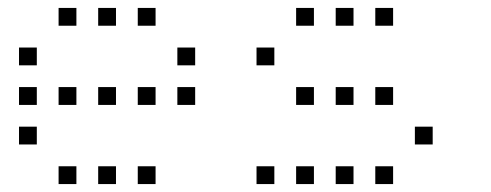

<svg xmlns="http://www.w3.org/2000/svg" viewBox="-20 -493 1240 485"><path d="M129 -473Q128 -473 128 -473Q128 -473 128 -472V-429Q128 -428 128 -428Q128 -428 129 -428H172Q173 -428 173 -428Q173 -428 173 -429V-472Q173 -473 173 -473Q173 -473 172 -473ZM229 -473Q228 -473 228 -473Q228 -473 228 -472V-429Q228 -428 228 -428Q228 -428 229 -428H272Q273 -428 273 -428Q273 -428 273 -429V-472Q273 -473 273 -473Q273 -473 272 -473ZM329 -473Q328 -473 328 -473Q328 -473 328 -472V-429Q328 -428 328 -428Q328 -428 329 -428H372Q373 -428 373 -428Q373 -428 373 -429V-472Q373 -473 373 -473Q373 -473 372 -473ZM29 -373Q28 -373 28 -373Q28 -373 28 -372V-329Q28 -328 28 -328Q28 -328 29 -328H72Q73 -328 73 -328Q73 -328 73 -329V-372Q73 -373 73 -373Q73 -373 72 -373ZM429 -373Q428 -373 428 -373Q428 -373 428 -372V-329Q428 -328 428 -328Q428 -328 429 -328H472Q473 -328 473 -328Q473 -328 473 -329V-372Q473 -373 473 -373Q473 -373 472 -373ZM29 -273Q28 -273 28 -273Q28 -273 28 -272V-229Q28 -228 28 -228Q28 -228 29 -228H72Q73 -228 73 -228Q73 -228 73 -229V-272Q73 -273 73 -273Q73 -273 72 -273ZM129 -273Q128 -273 128 -273Q128 -273 128 -272V-229Q128 -228 128 -228Q128 -228 129 -228H172Q173 -228 173 -228Q173 -228 173 -229V-272Q173 -273 173 -273Q173 -273 172 -273ZM229 -273Q228 -273 228 -273Q228 -273 228 -272V-229Q228 -228 228 -228Q228 -228 229 -228H272Q273 -228 273 -228Q273 -228 273 -229V-272Q273 -273 273 -273Q273 -273 272 -273ZM329 -273Q328 -273 328 -273Q328 -273 328 -272V-229Q328 -228 328 -228Q328 -228 329 -228H372Q373 -228 373 -228Q373 -228 373 -229V-272Q373 -273 373 -273Q373 -273 372 -273ZM429 -273Q428 -273 428 -273Q428 -273 428 -272V-229Q428 -228 428 -228Q428 -228 429 -228H472Q473 -228 473 -228Q473 -228 473 -229V-272Q473 -273 473 -273Q473 -273 472 -273ZM29 -173Q28 -173 28 -173Q28 -173 28 -172V-129Q28 -128 28 -128Q28 -128 29 -128H72Q73 -128 73 -128Q73 -128 73 -129V-172Q73 -173 73 -173Q73 -173 72 -173ZM129 -73Q128 -73 128 -73Q128 -73 128 -72V-29Q128 -28 128 -28Q128 -28 129 -28H172Q173 -28 173 -28Q173 -28 173 -29V-72Q173 -73 173 -73Q173 -73 172 -73ZM229 -73Q228 -73 228 -73Q228 -73 228 -72V-29Q228 -28 228 -28Q228 -28 229 -28H272Q273 -28 273 -28Q273 -28 273 -29V-72Q273 -73 273 -73Q273 -73 272 -73ZM329 -73Q328 -73 328 -73Q328 -73 328 -72V-29Q328 -28 328 -28Q328 -28 329 -28H372Q373 -28 373 -28Q373 -28 373 -29V-72Q373 -73 373 -73Q373 -73 372 -73Z M729 -473Q728 -473 728 -473Q728 -473 728 -472V-429Q728 -428 728 -428Q728 -428 729 -428H772Q773 -428 773 -428Q773 -428 773 -429V-472Q773 -473 773 -473Q773 -473 772 -473ZM829 -473Q828 -473 828 -473Q828 -473 828 -472V-429Q828 -428 828 -428Q828 -428 829 -428H872Q873 -428 873 -428Q873 -428 873 -429V-472Q873 -473 873 -473Q873 -473 872 -473ZM929 -473Q928 -473 928 -473Q928 -473 928 -472V-429Q928 -428 928 -428Q928 -428 929 -428H972Q973 -428 973 -428Q973 -428 973 -429V-472Q973 -473 973 -473Q973 -473 972 -473ZM629 -373Q628 -373 628 -373Q628 -373 628 -372V-329Q628 -328 628 -328Q628 -328 629 -328H672Q673 -328 673 -328Q673 -328 673 -329V-372Q673 -373 673 -373Q673 -373 672 -373ZM729 -273Q728 -273 728 -273Q728 -273 728 -272V-229Q728 -228 728 -228Q728 -228 729 -228H772Q773 -228 773 -228Q773 -228 773 -229V-272Q773 -273 773 -273Q773 -273 772 -273ZM829 -273Q828 -273 828 -273Q828 -273 828 -272V-229Q828 -228 828 -228Q828 -228 829 -228H872Q873 -228 873 -228Q873 -228 873 -229V-272Q873 -273 873 -273Q873 -273 872 -273ZM929 -273Q928 -273 928 -273Q928 -273 928 -272V-229Q928 -228 928 -228Q928 -228 929 -228H972Q973 -228 973 -228Q973 -228 973 -229V-272Q973 -273 973 -273Q973 -273 972 -273ZM1029 -173Q1028 -173 1028 -173Q1028 -173 1028 -172V-129Q1028 -128 1028 -128Q1028 -128 1029 -128H1072Q1073 -128 1073 -128Q1073 -128 1073 -129V-172Q1073 -173 1073 -173Q1073 -173 1072 -173ZM629 -73Q628 -73 628 -73Q628 -73 628 -72V-29Q628 -28 628 -28Q628 -28 629 -28H672Q673 -28 673 -28Q673 -28 673 -29V-72Q673 -73 673 -73Q673 -73 672 -73ZM729 -73Q728 -73 728 -73Q728 -73 728 -72V-29Q728 -28 728 -28Q728 -28 729 -28H772Q773 -28 773 -28Q773 -28 773 -29V-72Q773 -73 773 -73Q773 -73 772 -73ZM829 -73Q828 -73 828 -73Q828 -73 828 -72V-29Q828 -28 828 -28Q828 -28 829 -28H872Q873 -28 873 -28Q873 -28 873 -29V-72Q873 -73 873 -73Q873 -73 872 -73ZM929 -73Q928 -73 928 -73Q928 -73 928 -72V-29Q928 -28 928 -28Q928 -28 929 -28H972Q973 -28 973 -28Q973 -28 973 -29V-72Q973 -73 973 -73Q973 -73 972 -73Z"/></svg>

Font: Doto Light
Style: Regular
Weight: 300
Monospace: yes
Version: Version 1.000